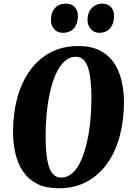

<svg xmlns="http://www.w3.org/2000/svg" viewBox="-20 -1000 708 1030"><path d="M294 10Q227 10 180.8 -13Q134.5 -36 105.5 -77.5Q76.5 -119 63.2 -174.5Q50 -230 50 -294.5Q50 -390 72.2 -473Q94.5 -556 138.8 -619Q183 -682 248.8 -717.5Q314.5 -753 401 -753Q467.5 -753 514 -730Q560.5 -707 589.5 -665.5Q618.5 -624 631.8 -568.5Q645 -513 645 -448.5Q644.5 -353 622.2 -269.8Q600 -186.5 555.8 -123.8Q511.5 -61 445.8 -25.5Q380 10 294 10ZM307 -47.5Q342.5 -47.5 369.5 -72.5Q396.5 -97.5 415.5 -140.8Q434.5 -184 446.8 -238.8Q459 -293.5 464.8 -354Q470.5 -414.5 470.5 -473Q470.5 -515.5 467.2 -555.2Q464 -595 455.5 -626.5Q447 -658 430.5 -676.8Q414 -695.5 387.5 -695.5Q352.5 -695.5 325.5 -670.5Q298.5 -645.5 279.2 -602.2Q260 -559 248 -504.2Q236 -449.5 230.2 -389.2Q224.5 -329 224.5 -270.5Q224.5 -227.5 227.8 -187.8Q231 -148 239.5 -116.2Q248 -84.5 264.5 -66Q281 -47.5 307 -47.5ZM316.5 -824Q287.5 -824 270.2 -844.2Q253 -864.5 253 -895Q254 -934.5 275.2 -957.5Q296.5 -980.5 333.5 -980.5Q365 -980.5 381.8 -961Q398.5 -941.5 398 -912.5Q397.5 -872.5 376.5 -848.2Q355.5 -824 316.5 -824ZM511 -824Q485.5 -824 467.2 -844.2Q449 -864.5 449.5 -895Q450 -934.5 472.8 -957.5Q495.5 -980.5 528.5 -980.5Q559.5 -980.5 576 -961Q592.5 -941.5 592 -912.5Q591.5 -872.5 570.5 -848.2Q549.5 -824 511 -824Z"/></svg>

Font: Merriweather 24pt SemiCondensed Black
Style: Italic
Weight: 900
Width: 4
Italic angle: -7.8°
Designer: Eben Sorkin
Foundry: Eben Sorkin
Version: Version 2.101